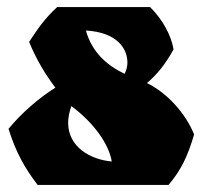

<svg xmlns="http://www.w3.org/2000/svg" viewBox="-20 -521 572 541"><path d="M455 0C491 -43 508 -79 527 -142C503 -202 450 -260 394 -287C423 -311 448 -343 469 -382C462 -422 439 -465 403 -501H141C106 -469 85 -438 62 -403C83 -352 108 -311 136 -274C91 -246 41 -203 4 -158C25 -91 50 -47 86 0ZM181 -222C245 -175 287 -114 295 -66C236 -71 172 -106 172 -175C172 -189 175 -205 181 -222ZM331 -313C279 -338 239 -375 222 -435C310 -430 339 -384 339 -345C339 -333 336 -322 331 -313Z"/></svg>

Font: Ruslan Display
Style: Regular
Weight: 400
Designer: Denis Masharov, Vladimir Rabdu
Foundry: Denis Masharov, Vladimir Rabdu
Version: Version 1.001